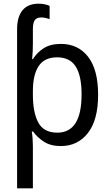

<svg xmlns="http://www.w3.org/2000/svg" viewBox="-20 -785 603 1045"><path d="M73 -625Q73 -693 102.5 -729Q132 -765 191 -765Q208 -765 224 -761.5Q240 -758 250 -753V-681Q242 -684 230 -687Q218 -690 204 -690Q181 -690 170 -676Q159 -662 159 -627V-549Q159 -526 158 -505.5Q157 -485 155 -463H159Q182 -500 218.5 -523Q255 -546 312 -546Q405 -546 459.5 -476Q514 -406 514 -269Q514 -132 458.5 -61Q403 10 311 10Q256 10 219.5 -13.5Q183 -37 160 -69H153Q156 -51 157.5 -29Q159 -7 159 11V240H73ZM292 -63Q424 -63 424 -271Q424 -373 392 -423Q360 -473 291 -473Q222 -473 190.5 -425.5Q159 -378 159 -289V-269Q159 -173 188.5 -118Q218 -63 292 -63Z"/></svg>

Font: Noto Sans Mono SemiCondensed
Style: Regular
Weight: 400
Width: 4
Designer: Monotype Design Team
Foundry: Monotype Imaging Inc.
Version: Version 2.014